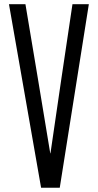

<svg xmlns="http://www.w3.org/2000/svg" viewBox="-20 -879 458 899"><path d="M172.4 0 22 -859.4H99.1L157.2 -512.2L215.3 -161.1H216.3L267.6 -512.2L319.3 -859.4H396L259.8 0Z"/></svg>

Font: Antonio ExtraLight
Style: Regular
Weight: 250
Designer: Vernon Adams
Foundry: Vernon Adams
Version: Version 1.002